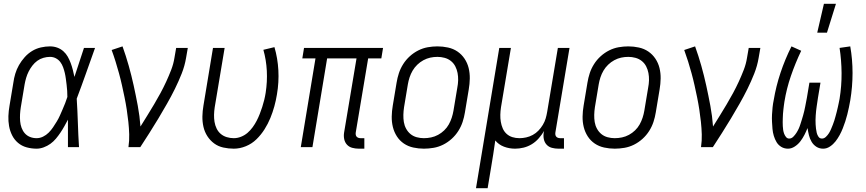

<svg xmlns="http://www.w3.org/2000/svg" viewBox="-20 -771 4540 1006"><path d="M172 8Q145 8 119.5 1Q94 -6 74.5 -22.5Q55 -39 43.5 -62Q32 -85 27.5 -110.5Q23 -136 24 -163Q25 -190 30 -218L50 -338Q53 -361 60 -384.5Q67 -408 79.5 -430Q92 -452 109.5 -471.5Q127 -491 148.5 -504Q170 -517 194.5 -522.5Q219 -528 242 -528Q262 -528 280 -521.5Q298 -515 312 -502.5Q326 -490 335 -474Q344 -458 350.5 -440.5Q357 -423 361.5 -405Q366 -387 370 -368Q382 -406 395 -444Q408 -482 420 -520H478Q454 -453 430.5 -386.5Q407 -320 382 -254Q386 -191 388 -127Q390 -63 394 0H336Q336 -36 336 -72Q336 -108 336 -144Q327 -127 317.5 -110Q308 -93 297 -76.5Q286 -60 273 -44.5Q260 -29 244 -17.5Q228 -6 209 1Q190 8 172 8ZM172 -47Q189 -47 205.5 -55Q222 -63 235 -76Q248 -89 258 -104Q268 -119 277.5 -134.5Q287 -150 294 -166Q301 -182 308 -198Q315 -214 321.5 -230.5Q328 -247 333 -263Q333 -279 332 -295Q331 -311 329 -327Q327 -343 325 -358.5Q323 -374 319.5 -389Q316 -404 310.5 -419Q305 -434 296 -446Q287 -458 273 -465.5Q259 -473 242 -473Q225 -473 207.5 -468Q190 -463 175.5 -452.5Q161 -442 149.5 -427Q138 -412 130 -396Q122 -380 117 -363Q112 -346 109 -329L89 -209Q86 -190 85 -172Q84 -154 85.5 -136Q87 -118 93 -101.5Q99 -85 110 -72.5Q121 -60 137 -53.5Q153 -47 172 -47Z M653 0Q658 -34 657 -67Q656 -100 652.5 -132.5Q649 -165 644 -197.5Q639 -230 632.5 -261.5Q626 -293 619 -324.5Q612 -356 603.5 -387Q595 -418 585.5 -448.5Q576 -479 565 -509L622 -528Q640 -478 654.5 -426.5Q669 -375 680.5 -322.5Q692 -270 702 -216.5Q712 -163 716 -108Q734 -137 752 -166Q770 -195 787.5 -224.5Q805 -254 821 -283.5Q837 -313 851 -343.5Q865 -374 877 -405Q889 -436 894 -468L903 -520H964L955 -468Q948 -426 932 -385.5Q916 -345 896.5 -305.5Q877 -266 855 -227.5Q833 -189 810 -150.5Q787 -112 763 -74.5Q739 -37 715 0Z M1205 8Q1177 8 1150 2Q1123 -4 1102 -19.5Q1081 -35 1066.5 -57.5Q1052 -80 1046 -106.5Q1040 -133 1040.5 -161Q1041 -189 1046 -218L1096 -520H1157L1105 -209Q1102 -189 1101.5 -170Q1101 -151 1104 -132.5Q1107 -114 1115 -97.5Q1123 -81 1136.5 -69.5Q1150 -58 1168 -52.5Q1186 -47 1205 -47Q1224 -47 1243 -54.5Q1262 -62 1277 -75Q1292 -88 1304 -104.5Q1316 -121 1325 -138.5Q1334 -156 1341 -174Q1348 -192 1354 -210.5Q1360 -229 1364.5 -247.5Q1369 -266 1372 -285Q1381 -343 1378 -400Q1375 -457 1360 -510L1418 -524Q1435 -466 1438.5 -403Q1442 -340 1431 -276Q1426 -245 1417.5 -214Q1409 -183 1396.5 -152.5Q1384 -122 1366 -93.5Q1348 -65 1324 -41.5Q1300 -18 1268.5 -5Q1237 8 1205 8Z M1889 8H1860Q1842 8 1825.5 3.5Q1809 -1 1798 -13Q1787 -25 1783.5 -42Q1780 -59 1783 -77L1848 -465H1694L1617 0H1556L1633 -465H1564L1573 -520H1987L1978 -465H1909L1844 -77Q1843 -71 1844 -65Q1845 -59 1848.5 -55Q1852 -51 1857.5 -49Q1863 -47 1869 -47H1889Z M2201 8Q2173 8 2145.5 2Q2118 -4 2096 -19Q2074 -34 2059.5 -56.5Q2045 -79 2038.5 -105.5Q2032 -132 2032.5 -160.5Q2033 -189 2038 -218L2058 -338Q2062 -363 2070 -387.5Q2078 -412 2092.5 -435Q2107 -458 2127.5 -476.5Q2148 -495 2172 -507Q2196 -519 2221.5 -523.5Q2247 -528 2272 -528Q2300 -528 2327.5 -522Q2355 -516 2377 -501Q2399 -486 2414 -463.5Q2429 -441 2435.5 -414.5Q2442 -388 2441.5 -359.5Q2441 -331 2436 -302L2416 -182Q2412 -157 2404 -132.5Q2396 -108 2381.5 -85Q2367 -62 2346.5 -43.5Q2326 -25 2302 -13Q2278 -1 2252 3.5Q2226 8 2201 8ZM2201 -47Q2220 -47 2239 -51Q2258 -55 2275.5 -64.5Q2293 -74 2307.5 -88Q2322 -102 2331.5 -119Q2341 -136 2347 -154.5Q2353 -173 2356 -191L2376 -311Q2380 -331 2380.5 -350.5Q2381 -370 2377.5 -388.5Q2374 -407 2365.5 -423.5Q2357 -440 2342.5 -451.5Q2328 -463 2309.5 -468Q2291 -473 2272 -473Q2253 -473 2234.5 -469Q2216 -465 2198.5 -455.5Q2181 -446 2166.5 -432Q2152 -418 2142 -401Q2132 -384 2126 -365.5Q2120 -347 2117 -329L2097 -209Q2094 -189 2093.5 -169.5Q2093 -150 2096 -131.5Q2099 -113 2108 -96.5Q2117 -80 2131 -68.5Q2145 -57 2163.5 -52Q2182 -47 2201 -47Z M2474 215 2596 -520H2657L2605 -209Q2602 -189 2601.5 -170Q2601 -151 2604 -133Q2607 -115 2614 -98.5Q2621 -82 2634 -70Q2647 -58 2664.5 -52.5Q2682 -47 2702 -47Q2719 -47 2737 -51Q2755 -55 2771.5 -64Q2788 -73 2801 -86.5Q2814 -100 2824 -116.5Q2834 -133 2839 -150Q2844 -167 2847 -185L2903 -520H2964L2890 -77Q2889 -71 2890 -65Q2891 -59 2894.5 -55Q2898 -51 2903.5 -49Q2909 -47 2915 -47H2935V8H2906Q2888 8 2871.5 3.5Q2855 -1 2844 -13Q2833 -25 2829.5 -42Q2826 -59 2829 -77L2831 -85Q2819 -65 2803 -46.5Q2787 -28 2766.5 -15.5Q2746 -3 2723.5 2.5Q2701 8 2679 8Q2648 8 2620.5 -2.5Q2593 -13 2575 -35Q2570 1 2564.5 36.5Q2559 72 2553 107L2535 215Z M3201 8Q3173 8 3145.5 2Q3118 -4 3096 -19Q3074 -34 3059.5 -56.5Q3045 -79 3038.5 -105.5Q3032 -132 3032.5 -160.5Q3033 -189 3038 -218L3058 -338Q3062 -363 3070 -387.5Q3078 -412 3092.5 -435Q3107 -458 3127.5 -476.5Q3148 -495 3172 -507Q3196 -519 3221.5 -523.5Q3247 -528 3272 -528Q3300 -528 3327.5 -522Q3355 -516 3377 -501Q3399 -486 3414 -463.5Q3429 -441 3435.5 -414.5Q3442 -388 3441.5 -359.5Q3441 -331 3436 -302L3416 -182Q3412 -157 3404 -132.5Q3396 -108 3381.5 -85Q3367 -62 3346.5 -43.5Q3326 -25 3302 -13Q3278 -1 3252 3.5Q3226 8 3201 8ZM3201 -47Q3220 -47 3239 -51Q3258 -55 3275.5 -64.5Q3293 -74 3307.5 -88Q3322 -102 3331.5 -119Q3341 -136 3347 -154.5Q3353 -173 3356 -191L3376 -311Q3380 -331 3380.5 -350.5Q3381 -370 3377.5 -388.5Q3374 -407 3365.5 -423.5Q3357 -440 3342.5 -451.5Q3328 -463 3309.5 -468Q3291 -473 3272 -473Q3253 -473 3234.5 -469Q3216 -465 3198.5 -455.5Q3181 -446 3166.5 -432Q3152 -418 3142 -401Q3132 -384 3126 -365.5Q3120 -347 3117 -329L3097 -209Q3094 -189 3093.5 -169.5Q3093 -150 3096 -131.5Q3099 -113 3108 -96.5Q3117 -80 3131 -68.5Q3145 -57 3163.5 -52Q3182 -47 3201 -47Z M3653 0Q3658 -34 3657 -67Q3656 -100 3652.5 -132.5Q3649 -165 3644 -197.5Q3639 -230 3632.5 -261.5Q3626 -293 3619 -324.5Q3612 -356 3603.5 -387Q3595 -418 3585.5 -448.5Q3576 -479 3565 -509L3622 -528Q3640 -478 3654.5 -426.5Q3669 -375 3680.5 -322.5Q3692 -270 3702 -216.5Q3712 -163 3716 -108Q3734 -137 3752 -166Q3770 -195 3787.5 -224.5Q3805 -254 3821 -283.5Q3837 -313 3851 -343.5Q3865 -374 3877 -405Q3889 -436 3894 -468L3903 -520H3964L3955 -468Q3948 -426 3932 -385.5Q3916 -345 3896.5 -305.5Q3877 -266 3855 -227.5Q3833 -189 3810 -150.5Q3787 -112 3763 -74.5Q3739 -37 3715 0Z M4109 8Q4089 8 4073.5 -1.5Q4058 -11 4049 -26Q4040 -41 4034.5 -59Q4029 -77 4027.5 -95.5Q4026 -114 4025 -132.5Q4024 -151 4025 -170.5Q4026 -190 4028 -209Q4030 -228 4034 -247Q4046 -319 4069.5 -389.5Q4093 -460 4127 -528L4178 -505Q4147 -440 4124 -373Q4101 -306 4090 -238Q4088 -227 4087 -216.5Q4086 -206 4084.5 -195.5Q4083 -185 4082.5 -174Q4082 -163 4081.5 -152.5Q4081 -142 4081 -131.5Q4081 -121 4081.5 -110.5Q4082 -100 4083.5 -90Q4085 -80 4088.5 -70.5Q4092 -61 4098.5 -53Q4105 -45 4115 -45Q4127 -45 4136.5 -54.5Q4146 -64 4153 -75Q4160 -86 4165 -97Q4170 -108 4173.5 -119.5Q4177 -131 4181 -143Q4185 -155 4188 -166.5Q4191 -178 4194 -189.5Q4197 -201 4199 -213Q4201 -225 4203.5 -236.5Q4206 -248 4208 -260L4221 -338H4279L4266 -260Q4264 -248 4262.5 -236.5Q4261 -225 4259 -213Q4257 -201 4256 -189.5Q4255 -178 4254 -166Q4253 -154 4253 -142.5Q4253 -131 4253.5 -119.5Q4254 -108 4255.5 -96.5Q4257 -85 4259.5 -74.5Q4262 -64 4268.5 -54.5Q4275 -45 4287 -45Q4298 -45 4307.5 -54Q4317 -63 4323.5 -73.5Q4330 -84 4334.5 -95Q4339 -106 4343.5 -117Q4348 -128 4351.5 -139.5Q4355 -151 4358 -162Q4361 -173 4364 -184.5Q4367 -196 4369.5 -207.5Q4372 -219 4374.5 -230.5Q4377 -242 4379 -253Q4390 -321 4389.5 -388Q4389 -455 4379 -520L4435 -528Q4447 -460 4447 -388.5Q4447 -317 4435 -245Q4432 -227 4428 -208.5Q4424 -190 4419.5 -171.5Q4415 -153 4409 -135Q4403 -117 4396 -99Q4389 -81 4379.5 -63.5Q4370 -46 4358 -30.5Q4346 -15 4329 -3.5Q4312 8 4293 8Q4273 8 4257.5 -2Q4242 -12 4232.5 -28Q4223 -44 4218.5 -62.5Q4214 -81 4211 -100Q4204 -82 4195 -64.5Q4186 -47 4174 -31Q4162 -15 4144.5 -3.5Q4127 8 4109 8ZM4262 -600 4297 -751H4360L4313 -600Z"/></svg>

Font: Iosevka Light Oblique
Style: Regular
Weight: 300
Italic angle: -9°
Monospace: yes
Designer: Belleve Invis
Foundry: Belleve Invis
Version: Version 32.5.0; ttfautohint (v1.8.4)